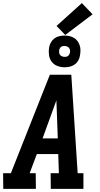

<svg xmlns="http://www.w3.org/2000/svg" viewBox="-25 -1216 645 1236"><path d="M206 0H-4L-5 -101H45L296 -735H434L475 -101H512V0H302L301 -101H354L350 -224H212L166 -101H205ZM347 -325 341 -490Q340 -510 339.5 -530Q339 -550 338 -570Q331 -550 323.5 -530Q316 -510 309 -490L249 -325ZM391 -783Q366 -783 344 -791.5Q322 -800 308 -818.5Q294 -837 290.5 -861Q287 -885 291 -910Q294 -927 302.5 -942.5Q311 -958 325 -968.5Q339 -979 356.5 -983Q374 -987 391 -987Q407 -987 422.5 -983.5Q438 -980 451.5 -972Q465 -964 474 -951.5Q483 -939 488 -924Q493 -909 493 -893Q493 -877 490 -860Q488 -843 479.5 -827.5Q471 -812 456.5 -801.5Q442 -791 425 -787Q408 -783 391 -783ZM391 -850Q397 -850 402.5 -851Q408 -852 413 -856Q418 -860 421 -865.5Q424 -871 425 -876Q427 -885 425.5 -893.5Q424 -902 419 -908Q414 -914 406 -917Q398 -920 390 -920Q384 -920 378.5 -919Q373 -918 368 -914Q363 -910 360 -904.5Q357 -899 356 -894Q355 -885 356 -876.5Q357 -868 362 -862Q367 -856 375 -853Q383 -850 391 -850ZM395 -991 339 -1049 502 -1196 571 -1124Z"/></svg>

Font: Iosevka HT Extended
Style: Bold Italic
Weight: 700
Width: 7
Italic angle: -9°
Monospace: yes
Designer: Belleve Invis
Foundry: Belleve Invis
Version: Version 32.3.0; ttfautohint (v1.8.4)